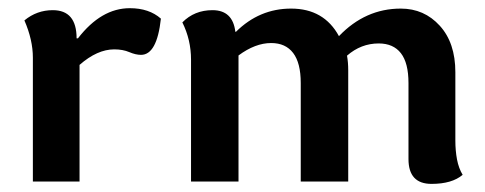

<svg xmlns="http://www.w3.org/2000/svg" viewBox="-20 -450 1202 476"><path d="M173.3 -355Q231 -429.7 301.8 -429.7Q349.6 -429.7 378.9 -403.8Q369.1 -314 329.6 -314Q316.4 -314 300.5 -320.8Q284.7 -327.6 263.2 -327.6Q221.2 -327.6 177.2 -289.1V0H61.5V-307.1Q61.5 -351.1 40.5 -399.4Q71.3 -424.8 110.8 -424.8Q169.9 -424.8 169.9 -355Z M563.5 -371.1H564.9Q623 -428.7 701.7 -428.7Q783.2 -428.7 820.3 -360.4Q885.7 -428.7 973.6 -428.7Q1031.7 -428.7 1070.3 -386.2Q1108.9 -343.8 1108.9 -271V-101.6Q1108.9 -76.7 1113 -54.7Q1117.2 -32.7 1127 -16.6Q1100.6 5.9 1049.8 5.9Q992.7 5.9 992.7 -55.7V-244.1Q992.7 -293.9 973.9 -318.1Q955.1 -342.3 918.9 -342.3Q875 -342.3 840.3 -312Q843.3 -295.4 843.3 -275.9V0H725.6V-244.1Q725.6 -293.9 706.8 -318.6Q688 -343.3 652.3 -343.3Q612.8 -343.3 571.3 -312.5V0H453.6V-302.2Q453.6 -351.1 432.1 -394.5Q461.9 -424.8 506.8 -424.8Q557.1 -424.8 563.5 -371.1Z"/></svg>

Font: Bainsley
Style: Bold
Weight: 700
Designer: Paul James MIller
Foundry: High-Logic / Made with FontCreator
Version: Version 1.411;March 28, 2021;FontCreator 13.0.0.2683 64-bit